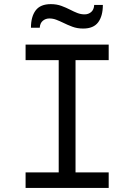

<svg xmlns="http://www.w3.org/2000/svg" viewBox="-20 -918 656 938"><path d="M266.8 0V-700H349V0ZM105 0V-75.8H511V0ZM105 -624.2V-700H511V-624.2ZM386.2 -778.5Q357.4 -778.5 333.4 -787.5Q309.4 -796.5 288.8 -806.8Q271.5 -815.2 255.1 -821.5Q238.8 -827.8 221.2 -827.8Q202.8 -827.8 189.2 -816.5Q175.6 -805.2 174.2 -782.5H131.2Q131.2 -836.4 154.2 -867.1Q177.2 -897.8 228.2 -897.8Q256.8 -897.8 280.1 -889.2Q303.4 -880.6 323.5 -870.2Q340.9 -861.1 358.1 -854.4Q375.2 -847.8 393.2 -847.8Q412.2 -847.8 425.6 -859.4Q439 -871.1 440.2 -893.8H482.5Q482.5 -840 459.7 -809.2Q436.9 -778.5 386.2 -778.5Z"/></svg>

Font: Overpass Mono Light
Style: Regular
Weight: 300
Monospace: yes
Designer: Delve Withrington, Dave Bailey
Foundry: Delve Fonts LLC
Version: Version 4.000